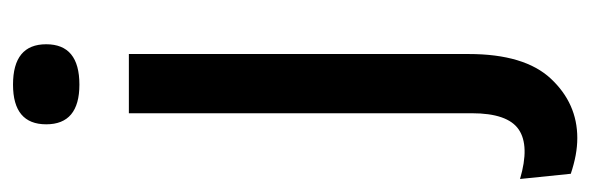

<svg xmlns="http://www.w3.org/2000/svg" viewBox="-351 -420 907 295"><g transform="rotate(-90 102.5 -272.5)"><path d="M38 161Q25 161 11.5 158.5Q-2 156 -17 151L-25 73Q26 88 51 71Q76 54 76 -1V-528H167V-6Q167 80 129 120.5Q91 161 38 161ZM120 -604Q59 -604 59 -655Q59 -706 120 -706Q182 -706 182 -655Q182 -604 120 -604Z"/></g></svg>

Font: Bricolage Grotesque 12pt Condensed
Style: Regular
Weight: 400
Width: 3
Designer: Mathieu Triay
Foundry: Atelier Triay
Version: Version 1.001; ttfautohint (v1.8.4.7-5d5b);gftools[0.9.33.de